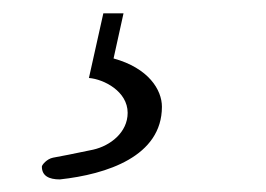

<svg xmlns="http://www.w3.org/2000/svg" viewBox="-20 -14 406 293"><path d="M137.7 6.3 115.7 105C138.7 106.9 174.8 125.5 174.8 158.2C174.8 188 148.4 208.5 122.1 214.4C92.8 220.7 71.8 224.6 61 226.6C51.3 228.5 43.9 237.8 43.9 240.2C43.9 254.4 54.7 259.8 71.3 259.8C143.1 252 227.1 224.6 227.1 148.9C227.1 123 206.5 89.8 153.3 75.2L168.5 6.3Z"/></svg>

Font: Cardo
Style: Italic
Weight: 400
Designer: David J. Perry
Foundry: David J. Perry
Version: Version 0.99